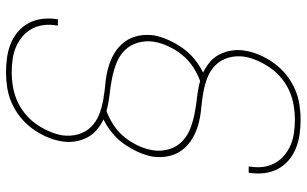

<svg xmlns="http://www.w3.org/2000/svg" viewBox="-211 -660 1022 640"><g transform="rotate(-90 300.0 -340.0)"><path d="M221 151Q196 151 171.5 147.5Q147 144 125 135Q103 126 85.5 111Q68 96 57 75.5Q46 55 43 30.5Q40 6 44 -19V-22H65V-19Q61 3 63.5 24.5Q66 46 76 64.5Q86 83 102 96.5Q118 110 137 118Q156 126 178 129Q200 132 222 132Q245 132 268.5 128Q292 124 314.5 114.5Q337 105 357 89Q377 73 391.5 53Q406 33 416.5 10Q427 -13 431 -36Q435 -63 428 -88.5Q421 -114 403.5 -132Q386 -150 361.5 -159.5Q337 -169 310.5 -173.5Q284 -178 257 -180.5Q230 -183 205 -190Q180 -197 158 -210Q136 -223 120.5 -243Q105 -263 99.5 -289Q94 -315 98 -343Q103 -368 114 -392Q125 -416 140.5 -438Q156 -460 177.5 -477.5Q199 -495 222 -506Q203 -515 187 -528.5Q171 -542 161.5 -560.5Q152 -579 148.5 -601Q145 -623 149 -646Q153 -671 164 -696Q175 -721 191.5 -743.5Q208 -766 230 -783.5Q252 -801 277 -812Q302 -823 328 -827Q354 -831 379 -831Q404 -831 428.5 -827.5Q453 -824 475 -815Q497 -806 514.5 -791Q532 -776 543 -755.5Q554 -735 557 -710.5Q560 -686 556 -661V-658H535V-661Q539 -683 536.5 -704.5Q534 -726 524 -744.5Q514 -763 498 -776.5Q482 -790 463 -798Q444 -806 422 -809Q400 -812 378 -812Q355 -812 331.5 -808Q308 -804 285.5 -794.5Q263 -785 243 -769Q223 -753 208.5 -733Q194 -713 183.5 -690Q173 -667 169 -644Q165 -617 172 -591.5Q179 -566 196.5 -548Q214 -530 238.5 -520.5Q263 -511 289.5 -506.5Q316 -502 343 -499.5Q370 -497 395 -490Q420 -483 442 -470Q464 -457 479.5 -437Q495 -417 500.5 -391Q506 -365 502 -337Q497 -312 486 -288Q475 -264 459.5 -242Q444 -220 422.5 -202.5Q401 -185 378 -174Q397 -165 413 -151.5Q429 -138 438.5 -119.5Q448 -101 451.5 -79Q455 -57 451 -34Q447 -9 436 16Q425 41 408.5 63.5Q392 86 370 103.5Q348 121 323 132Q298 143 272 147Q246 151 221 151ZM350 -184Q375 -193 397.5 -208Q420 -223 437 -244Q454 -265 465.5 -289.5Q477 -314 481 -339Q485 -366 477.5 -392Q470 -418 451.5 -436Q433 -454 408 -463.5Q383 -473 356.5 -478Q330 -483 303 -486Q276 -489 250 -496Q225 -487 202.5 -472Q180 -457 163 -436Q146 -415 134.5 -390.5Q123 -366 119 -341Q115 -314 122.5 -288Q130 -262 148.5 -244Q167 -226 192 -216.5Q217 -207 243.5 -202Q270 -197 297 -194Q324 -191 350 -184Z"/></g></svg>

Font: Iosevka Aile Thin
Style: Italic
Weight: 100
Italic angle: -9°
Designer: Belleve Invis
Foundry: Belleve Invis
Version: Version 31.1.0; ttfautohint (v1.8.4)